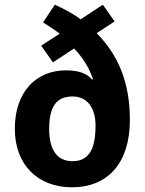

<svg xmlns="http://www.w3.org/2000/svg" viewBox="-20 -786 616 816"><path d="M213 -766 163 -691C187 -676 212 -659 234 -643L155 -592L205 -521L295 -580C332 -541 359 -498 375 -450L371 -448C350 -474 314 -487 260 -487C135 -487 43 -397 43 -239C43 -85 141 10 286 10C439 10 532 -94 532 -276C532 -442 479 -555 391 -645L467 -695L417 -766L323 -704C290 -728 253 -748 213 -766ZM288 -376C355 -376 386 -322 386 -253C386 -152 358 -101 288 -101C218 -101 189 -156 189 -238C189 -330 218 -376 288 -376Z"/></svg>

Font: Noto Sans Devanagari SemiCondensed
Style: Bold
Weight: 700
Width: 4
Designer: Jelle Bosma - Monotype Design Team
Foundry: Monotype Imaging Inc.
Version: Version 2.004